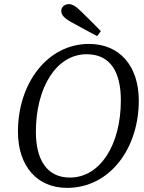

<svg xmlns="http://www.w3.org/2000/svg" viewBox="-20 -897 700 931"><path d="M305 14C514 14 653 -179 653 -409C653 -577 560 -684 412 -684C208 -684 67 -491 67 -259C67 -90 161 14 305 14ZM319 -36C205 -36 154 -126 154 -258C154 -472 253 -634 400 -634C516 -634 566 -547 566 -410C566 -197 467 -36 319 -36ZM469 -746C439 -777 408 -808 376 -839C348 -867 331 -877 314 -877C294 -877 277 -864 277 -844C277 -826 290 -809 327 -789C367 -767 409 -744 451 -722L469 -746Z"/></svg>

Font: Source Serif Variable
Style: Italic
Weight: 389
Italic angle: -12°
Designer: Frank Grießhammer
Foundry: Adobe Systems Incorporated
Version: Version 3.001;hotconv 1.0.111;makeotfexe 2.5.65597